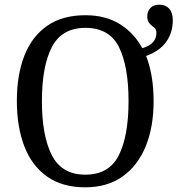

<svg xmlns="http://www.w3.org/2000/svg" viewBox="-20 -790 764 820"><path d="M344 10Q246 10 181 -36Q116 -82 84 -165Q52 -248 52 -359Q52 -470 84 -552Q116 -634 181 -679.5Q246 -725 345 -725Q430 -725 491 -687.5Q552 -650 588 -584Q620 -594 634 -610.5Q648 -627 648 -650Q648 -665 638 -672.5Q628 -680 618.5 -690Q609 -700 609 -721Q609 -742 622.5 -756Q636 -770 661 -770Q687 -770 702.5 -753Q718 -736 718 -704Q718 -651 690 -611.5Q662 -572 604 -551Q636 -469 636 -358Q636 -247 602 -164.5Q568 -82 503 -36Q438 10 344 10ZM344 -44Q446 -44 487.5 -127Q529 -210 529 -358Q529 -507 488 -589Q447 -671 345 -671Q244 -671 201.5 -589Q159 -507 159 -358Q159 -210 201.5 -127Q244 -44 344 -44Z"/></svg>

Font: Noto Serif SemiCondensed
Style: Regular
Weight: 400
Width: 4
Designer: Monotype Design Team
Foundry: Monotype Imaging Inc.
Version: Version 2.013